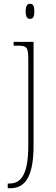

<svg xmlns="http://www.w3.org/2000/svg" viewBox="-20 -758 297 1018"><path d="M139 -658C154 -658 162 -666 162 -698C162 -729 154 -738 139 -738C126 -738 116 -729 116 -698C116 -666 126 -658 139 -658ZM21 240H34C106 240 158 192 158 12V-536H52V-516H67C124 -516 130 -510 130 -439V12C130 167 92 215 30 215H21Z"/></svg>

Font: Noto Serif Armenian SemiCondensed Thin
Style: Regular
Weight: 100
Width: 4
Designer: Monotype Design Team
Foundry: Monotype Imaging Inc.
Version: Version 2.008